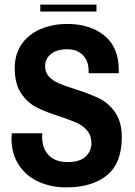

<svg xmlns="http://www.w3.org/2000/svg" viewBox="-20 -802 587 834"><path d="M155 -752V-782H399V-752ZM267 12Q202 12 148 -12.5Q94 -37 62 -85Q30 -133 30 -201Q30 -210 31 -214V-223H164V-218Q163 -215 163 -207Q163 -157 192 -127.5Q221 -98 273 -98Q326 -98 351.5 -121.5Q377 -145 377 -179Q377 -213 359 -234.5Q341 -256 314.5 -268Q288 -280 240 -296Q177 -316 138 -336Q99 -356 71.5 -397Q44 -438 44 -506Q44 -568 75 -611.5Q106 -655 158 -676.5Q210 -698 273 -698Q371 -698 433.5 -647.5Q496 -597 496 -496V-484H365V-493Q365 -537 340 -562.5Q315 -588 272 -588Q227 -588 201.5 -567.5Q176 -547 176 -515Q176 -487 193 -469Q210 -451 235.5 -440Q261 -429 306 -415Q371 -394 411 -374.5Q451 -355 480 -314Q509 -273 509 -206Q509 -93 444.5 -40.5Q380 12 267 12Z"/></svg>

Font: AXENEO7
Style: Regular
Weight: 400
Designer: Hector Gatti, Simon Guibord
Foundry: Omnibus-Type, Jean-Christophe Thérien
Version: Version 1.000